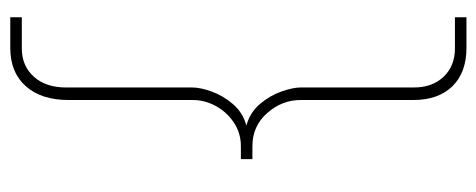

<svg xmlns="http://www.w3.org/2000/svg" viewBox="-304 -466 950 383"><g transform="rotate(90 171.5 -275.0)"><path d="M15 180V157H77Q112 157 133.5 133Q155 109 155 69V-183Q155 -199 163 -221.5Q171 -244 188 -264Q205 -284 231 -291Q205 -298 188 -318Q171 -338 163 -361Q155 -384 155 -399V-625Q155 -662 133.5 -684.5Q112 -707 77 -707H15V-730H76Q125 -730 152.5 -702Q180 -674 180 -624V-399Q180 -362 206 -332.5Q232 -303 272 -303H298V-280H272Q246 -280 225 -266Q204 -252 192 -230Q180 -208 180 -184V64Q180 118 152.5 149Q125 180 76 180Z"/></g></svg>

Font: MuseoModerno SemiBold Thin
Style: Regular
Weight: 250
Version: Version 1.001